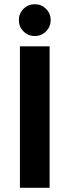

<svg xmlns="http://www.w3.org/2000/svg" viewBox="-20 -896 332 916"><path d="M75 0V-675H216.7V0ZM145.8 -724.2Q114.2 -724.2 92.1 -746.2Q70 -768.3 70 -800Q70 -831.7 92.1 -853.8Q114.2 -875.8 145.8 -875.8Q177.5 -875.8 199.6 -853.8Q221.7 -831.7 221.7 -800Q221.7 -768.3 199.6 -746.2Q177.5 -724.2 145.8 -724.2Z"/></svg>

Font: Funnel Display
Style: Bold
Weight: 700
Designer: NORD ID, Kristian Moeller
Foundry: Dicotype
Version: Version 1.000